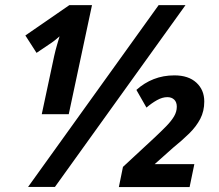

<svg xmlns="http://www.w3.org/2000/svg" viewBox="-20 -734 861 754"><path d="M90.3 0 603 -713.9H708.5L195.8 0ZM144 -285.6 192.9 -514.6Q198.2 -538.1 203.9 -557.4Q209.5 -576.7 213.9 -591.3Q206.1 -584.5 197.5 -577.4Q189 -570.3 183.6 -566.9L123.5 -526.4L79.6 -594.7L252.4 -713.9H341.3L250 -285.6ZM446.8 0.5 462.9 -78.6 584 -190.9Q612.8 -217.8 632.8 -238.3Q652.8 -258.8 663.6 -277.1Q674.3 -295.4 674.3 -314.9Q674.3 -333 664.1 -342.8Q653.8 -352.5 637.2 -352.5Q617.7 -352.5 596.7 -340.8Q575.7 -329.1 555.2 -311.5L515.6 -380.9Q546.4 -408.7 583.7 -423.3Q621.1 -438 665 -438Q720.2 -438 751.2 -409.4Q782.2 -380.9 782.2 -335.4Q782.2 -297.4 766.4 -267.1Q750.5 -236.8 722.9 -209.7Q695.3 -182.6 659.7 -153.8L587.4 -89.4H743.2L724.6 0.5Z"/></svg>

Font: Open Sans SemiCondensed
Style: Bold Italic
Weight: 700
Width: 4
Italic angle: -12°
Designer: Monotype Design Team
Foundry: Monotype Imaging Inc.
Version: Version 3.003